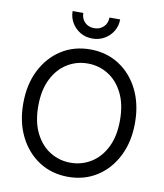

<svg xmlns="http://www.w3.org/2000/svg" viewBox="-100 -1021 952 1113"><g transform="rotate(10 376.0 -464.5)"><path d="M376.5 11.2Q280.8 11.2 206.5 -36.4Q132.3 -84 89.8 -168.5Q47.4 -252.9 47.4 -363.3Q47.4 -474.6 89.8 -559.1Q132.3 -643.6 206.5 -691.2Q280.8 -738.8 376.5 -738.8Q472.2 -738.8 546.4 -691.2Q620.6 -643.6 662.8 -559.1Q705.1 -474.6 705.1 -363.3Q705.1 -252.9 662.8 -168.5Q620.6 -84 546.4 -36.4Q472.2 11.2 376.5 11.2ZM376.5 -71.8Q441.9 -71.8 496.6 -105.5Q551.3 -139.2 584 -204.3Q616.7 -269.5 616.7 -363.3Q616.7 -458 584 -523.2Q551.3 -588.4 496.6 -622.1Q441.9 -655.8 376.5 -655.8Q310.5 -655.8 255.9 -622.1Q201.2 -588.4 168.5 -522.9Q135.7 -457.5 135.7 -363.3Q135.7 -269.5 168.5 -204.3Q201.2 -139.2 255.9 -105.5Q310.5 -71.8 376.5 -71.8ZM376 -802.7Q336.9 -802.7 305.4 -821Q273.9 -839.4 255.1 -870.6Q236.3 -901.9 236.3 -939.9H299.3Q299.3 -906.2 321 -885Q342.8 -863.8 376.5 -863.8Q409.7 -863.8 431.4 -885Q453.1 -906.2 453.1 -939.9H516.1Q516.1 -901.9 497.6 -870.8Q479 -839.8 447.3 -821.3Q415.5 -802.7 376 -802.7Z"/></g></svg>

Font: Inter 28pt
Style: Regular
Weight: 400
Designer: Rasmus Andersson
Foundry: rsms
Version: Version 4.001;git-66647c0bb